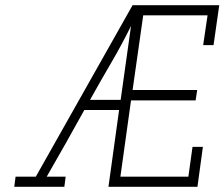

<svg xmlns="http://www.w3.org/2000/svg" viewBox="-20 -720 865 740"><path d="M763 -546 780 -661H532L491 -373H740L734 -333H485L444 -39H706L722 -154H762L741 0H398L439 -296H305Q269 -231 233 -167Q197 -103 160 -39H233L228 0H35L40 -39H118Q212 -205 304.5 -369.5Q397 -534 491 -700H825L803 -546ZM445 -335 485 -620Q449 -547 408 -477Q367 -407 327 -335Z"/></svg>

Font: Josefin Slab
Style: Italic
Weight: 400
Italic angle: -12°
Designer: Santiago Orozco
Foundry: Typemade
Version: Version 2.000